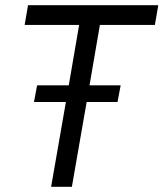

<svg xmlns="http://www.w3.org/2000/svg" viewBox="-20 -720 630 740"><path d="M177 0H257L314 -327H433L445 -391H325L365 -624H577L590 -700H88L75 -624H285L245 -391H123L111 -327H234Z"/></svg>

Font: Fixel Display 20240404
Style: Italic
Weight: 400
Italic angle: -10°
Designer: AlfaBravo + MacPaw
Foundry: Kyrylo Tkachov, Marchela Mozhyna, Serhii Makarenko, Maria Weinstein, Zakhar Kryvoshyya
Version: Version 1.211;Glyphs 3.2 (3225)